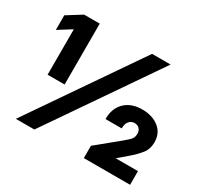

<svg xmlns="http://www.w3.org/2000/svg" viewBox="-151 -925 1176 1123"><g transform="rotate(30 437.5 -364.0)"><path d="M221.7 -727.5V-316.4H106.9V-622.6H106L17.6 -567.4V-666L116.2 -727.5ZM75.2 0 575.2 -727.5H700.2L200.2 0ZM534.2 0V-83L685.5 -207Q699.7 -218.8 717.3 -235.6Q734.9 -252.4 734.9 -279.3Q734.9 -300.3 722.4 -313.2Q710 -326.2 689.9 -326.2Q667.5 -326.2 653.3 -309.3Q639.2 -292.5 639.2 -261.2H529.8Q529.8 -334 572.8 -375.7Q615.7 -417.5 689.9 -417.5Q757.8 -417.5 802 -382.6Q846.2 -347.7 846.2 -286.1Q846.2 -240.2 820.8 -208.5Q795.4 -176.8 755.9 -143.1L696.8 -92.8V-92.3H846.7V0Z"/></g></svg>

Font: Inter Display Black
Style: Regular
Weight: 900
Designer: Rasmus Andersson
Foundry: rsms
Version: Version 4.000;git-a52131595